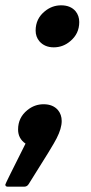

<svg xmlns="http://www.w3.org/2000/svg" viewBox="-53 -540 343 722"><path d="M149 -362Q115 -362 95 -385Q81 -402 81 -425Q81 -470 116 -498Q143 -520 177 -520Q212 -520 231 -498Q245 -481 245 -457Q245 -413 211 -385Q184 -362 149 -362ZM38 162H-24Q-33 162 -33 154Q-33 151 43 0Q15 -19 15 -53Q15 -98 50 -126Q77 -148 111 -148Q146 -148 165 -126Q179 -109 179 -85Q179 -57 160 -20Q148 5 55 152Q49 162 38 162Z"/></svg>

Font: YamahaIndonesia935. App
Style: Bold Italic
Weight: 700
Italic angle: -10°
Designer: Dalton Maag Ltd
Foundry: Dalton Maag Ltd
Version: Version 1.002; January 01, 2024; Regular/Italic